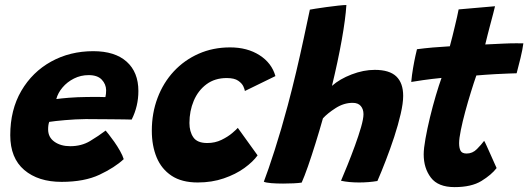

<svg xmlns="http://www.w3.org/2000/svg" viewBox="-20 -742 2162 786"><path d="M486.5 -90.5Q449.5 -56 387.5 -26.8Q325.5 2.5 232 2.5Q136.5 2.5 79.2 -46.2Q22 -95 22 -188.5Q22 -292.5 67.2 -370Q112.5 -447.5 189.5 -490Q266.5 -532.5 362 -532.5Q450.5 -532.5 498.5 -489.5Q546.5 -446.5 546.5 -369.5Q546.5 -307 519 -252.5Q512.5 -253 487.8 -253.2Q463 -253.5 431.8 -253.8Q400.5 -254 372.5 -254.2Q344.5 -254.5 331 -254.5Q288.5 -254 246 -250.2Q203.5 -246.5 181.5 -243Q177 -231 177 -212.5Q177 -180 202.8 -161.8Q228.5 -143.5 267.5 -143.5Q313.5 -143.5 348.5 -164.5Q383.5 -185.5 412.5 -207.5Q415 -205 425 -192.2Q435 -179.5 447.8 -161.5Q460.5 -143.5 471.2 -124.5Q482 -105.5 486.5 -90.5ZM210.5 -336.5Q228 -339 261.8 -341.8Q295.5 -344.5 338 -345Q362.5 -345.5 384 -345.2Q405.5 -345 411.5 -344.5Q413 -351 413.8 -358.2Q414.5 -365.5 414.5 -373Q414 -397.5 396.5 -416Q379 -434.5 343 -434.5Q310.5 -434.5 282.8 -420.5Q255 -406.5 236 -384Q217 -361.5 210.5 -336.5Z M1034.5 -106Q1016 -80 980.5 -54.2Q945 -28.5 896.2 -11.8Q847.5 5 789.5 5Q724 5 682.5 -22.5Q641 -50 621.2 -97.8Q601.5 -145.5 601.5 -207Q601.5 -279 625 -341.2Q648.5 -403.5 691.5 -449.8Q734.5 -496 793.2 -522Q852 -548 922 -548Q992.5 -548 1042.5 -516Q1092.5 -484 1107.5 -430.5L982.5 -369.5Q982 -375 976.5 -387.8Q971 -400.5 955.2 -411.5Q939.5 -422.5 908 -422.5Q859.5 -422.5 825.2 -397Q791 -371.5 773.2 -329.5Q755.5 -287.5 755.5 -238.5Q755.5 -203 771.5 -179.8Q787.5 -156.5 828.5 -156.5Q860.5 -156.5 887 -169.5Q913.5 -182.5 931 -197.5Q948.5 -212.5 953.5 -218.5Z M1215 5.5Q1202.5 7.5 1181.8 8.5Q1161 9.5 1139 9.5Q1112.5 9.5 1090.8 7.8Q1069 6 1060 2Q1077.5 -43.5 1104.5 -127.5Q1131.5 -211.5 1158 -310.5Q1176 -378 1192.5 -447.8Q1209 -517.5 1223 -583Q1237 -648.5 1248.5 -702.5Q1252.5 -703.5 1271.8 -706.5Q1291 -709.5 1316.2 -713Q1341.5 -716.5 1364.5 -719Q1387.5 -721.5 1398 -721.5Q1394.5 -665 1379 -578.2Q1363.5 -491.5 1339 -390.5Q1370.5 -418.5 1419.2 -437.2Q1468 -456 1514 -456Q1574.5 -456 1602.5 -429Q1630.5 -402 1630.5 -349.5Q1630.5 -319.5 1620.2 -275.2Q1610 -231 1593.8 -181.5Q1577.5 -132 1559.2 -84.8Q1541 -37.5 1525 -1Q1489 5 1450 5Q1408.5 5 1376 -2Q1387 -27.5 1402.5 -66Q1418 -104.5 1433 -145.5Q1448 -186.5 1458 -221.2Q1468 -256 1468 -274.5Q1468 -295 1457 -308Q1446 -321 1423.5 -321Q1387.5 -321 1354 -299.5Q1320.5 -278 1302 -257.5Q1287.5 -206 1271.5 -154.8Q1255.5 -103.5 1240.8 -61.2Q1226 -19 1215 5.5Z M2013 -54Q1992 -26.5 1951 -1.2Q1910 24 1841 24Q1773.5 24 1744 -14.8Q1714.5 -53.5 1714.5 -110Q1714.5 -134 1721.8 -174.5Q1729 -215 1740.2 -261.5Q1751.5 -308 1764.2 -351Q1777 -394 1787.5 -423Q1747 -419 1712 -414Q1677 -409 1663.5 -406.5Q1666 -434.5 1671 -463.5Q1676 -492.5 1680.8 -514Q1685.5 -535.5 1687 -540.5Q1717 -544.5 1750.8 -547.5Q1784.5 -550.5 1821.5 -552.5Q1832.5 -593 1842.5 -636Q1847 -654.5 1851.2 -673.2Q1855.5 -692 1857.5 -703.5L2006.5 -716.5Q2005.5 -711.5 1999.2 -687Q1993 -662.5 1984.5 -631.5Q1980.5 -616 1975.8 -597.8Q1971 -579.5 1966.5 -560Q1983 -560.5 2005.5 -561.8Q2028 -563 2041 -563.5Q2073 -565 2095 -564.8Q2117 -564.5 2122.5 -564.5Q2119.5 -540.5 2111 -505Q2102.5 -469.5 2095 -442Q2090.5 -442 2062.5 -441Q2034.5 -440 2007.5 -438.5Q1989.5 -437.5 1968.2 -436Q1947 -434.5 1930 -433Q1920 -404.5 1907.8 -365Q1895.5 -325.5 1884.5 -284.8Q1873.5 -244 1866.5 -209.5Q1859.5 -175 1859.5 -156Q1859.5 -136 1865.5 -124.8Q1871.5 -113.5 1890.5 -113.5Q1914.5 -113.5 1932.5 -131.8Q1950.5 -150 1962 -165.5Q1965 -161 1972.2 -145Q1979.5 -129 1988.2 -109.5Q1997 -90 2004 -74Q2011 -58 2013 -54Z"/></svg>

Font: Grandstander
Style: Bold Italic
Weight: 700
Italic angle: -15°
Designer: Tyler Finck
Foundry: Etcetera Type Co
Version: Version 1.200; ttfautohint (v1.8.3)